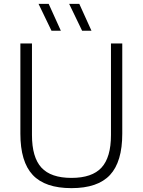

<svg xmlns="http://www.w3.org/2000/svg" viewBox="-20 -965 738 994"><path d="M350 9Q213.5 9 149.5 -59.2Q85.5 -127.5 85.5 -273V-740H145.5V-266Q145.5 -150.5 194.5 -97.2Q243.5 -44 350 -44Q456.5 -44 505.5 -97.2Q554.5 -150.5 554.5 -266V-740H613V-273Q613 -127.5 549.5 -59.2Q486 9 350 9ZM405 -806 338 -945H390.5L453.5 -806ZM246.5 -806 179.5 -945H232L295 -806Z"/></svg>

Font: Encode Sans Lt
Style: Regular
Weight: 300
Designer: Multiple Designers
Foundry: Impallari Type
Version: Version 3.002; ttfautohint (v1.8.3) -l 8 -r 50 -G 200 -x 14 